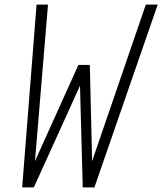

<svg xmlns="http://www.w3.org/2000/svg" viewBox="-20 -820 710 840"><path d="M77 0 140 -800H190L133 -115L323 -536H373L383 -115L618 -800H670L393 0H342L330 -445L128 0Z"/></svg>

Font: Victor Mono Thin
Style: Italic
Weight: 100
Italic angle: -12°
Monospace: yes
Designer: Rune Bjørnerås
Version: Version 1.561;gftools[0.9.30]